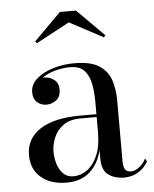

<svg xmlns="http://www.w3.org/2000/svg" viewBox="-51 -723 624 776"><g transform="rotate(-5 261.5 -335.0)"><path d="M253 -634.5 118 -562 111 -569.5 221 -679.5H286L396 -569.5L389 -562ZM266.5 -255H332V-304.5Q332 -340.5 326.2 -374.8Q320.5 -409 301.5 -431.2Q282.5 -453.5 242.5 -453.5Q212.5 -453.5 181.5 -445.2Q150.5 -437 128.5 -420.5Q132 -421 135.5 -421Q157 -421 174.8 -407.2Q192.5 -393.5 192.5 -368Q192.5 -338 174.2 -324.5Q156 -311 135.5 -311Q112.5 -311 96.8 -325Q81 -339 81 -366Q81 -397 107 -420Q133 -443 174 -455.5Q215 -468 260.5 -468Q329.5 -468 363.8 -444Q398 -420 409.2 -382.5Q420.5 -345 420.5 -304.5V-54Q420.5 -37 426.5 -24.8Q432.5 -12.5 452.5 -12.5Q467 -12.5 484.5 -25.5Q502 -38.5 512 -59.5L519 -47Q505.5 -22.5 480.2 -6.2Q455 10 420.5 10Q385.5 10 358.8 -8Q332 -26 332 -76.5V-109Q318.5 -54.5 282.8 -22.2Q247 10 188.5 10Q123.5 10 84.8 -23.2Q46 -56.5 46 -113.5Q46 -180.5 103 -217.8Q160 -255 266.5 -255ZM218.5 -13Q247 -13 273 -31.2Q299 -49.5 315.5 -87Q332 -124.5 332 -182V-243.5H266.5Q222.5 -243.5 196 -224Q169.5 -204.5 157.8 -175.8Q146 -147 146 -119.5Q146 -94.5 153.2 -70Q160.5 -45.5 176.5 -29.2Q192.5 -13 218.5 -13Z"/></g></svg>

Font: Bodoni Moda 16pt
Style: Regular
Weight: 400
Version: Version 2.3